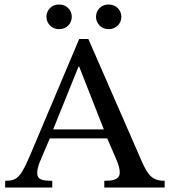

<svg xmlns="http://www.w3.org/2000/svg" viewBox="-20 -836 758 856"><path d="M714 0V-30C660 -30 640 -53 611 -119L374 -662H333L121 -160C73 -46 59 -30 3 -30V0H213V-30C166 -30 146 -36 146 -64C146 -82 151 -97 157 -113L202 -219H458L497 -129C510 -99 514 -81 514 -67C514 -32 475 -30 445 -30V0ZM443 -259H217L330 -539H333ZM243 -816C209 -816 187 -790 187 -761C187 -732 210 -706 243 -706C278 -706 300 -732 300 -761C300 -790 278 -816 243 -816ZM464 -816C430 -816 408 -790 408 -761C408 -732 431 -706 464 -706C499 -706 521 -732 521 -761C521 -790 499 -816 464 -816Z"/></svg>

Font: STIX Two Math
Style: Regular
Weight: 400
Designer: Ross Mills, John Hudson & Paul Hanslow, Tiro Typeworks Ltd; with portions MicroPress Inc., with additions and correction
Foundry: Tiro Typeworks Ltd
Version: Version 2.02 b142